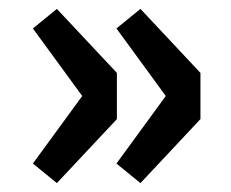

<svg xmlns="http://www.w3.org/2000/svg" viewBox="-20 -468 520 432"><path d="M108 -56 54 -100 165 -252 54 -404 108 -448 243 -304V-200ZM296 -56 242 -100 353 -252 242 -404 296 -448 431 -304V-200Z"/></svg>

Font: Mada
Style: Bold
Weight: 700
Designer: Khaled Hosny
Version: Version 1.5